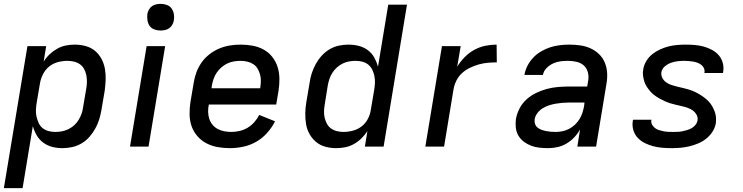

<svg xmlns="http://www.w3.org/2000/svg" viewBox="-27 -759 3847 994"><path d="M-7 215 115 -520H212L199 -440Q212 -461 230 -478Q248 -495 269.5 -507Q291 -519 314 -523.5Q337 -528 360 -528Q389 -528 416.5 -520.5Q444 -513 464.5 -496Q485 -479 498 -455Q511 -431 516 -403.5Q521 -376 520 -347Q519 -318 515 -289L498 -189Q494 -165 486.5 -140.5Q479 -116 466 -93Q453 -70 435.5 -50Q418 -30 395 -16.5Q372 -3 346.5 2.5Q321 8 297 8Q269 8 243.5 1.5Q218 -5 197 -20.5Q176 -36 163 -58.5Q150 -81 143 -106L90 215ZM259 -76Q276 -76 293 -79Q310 -82 326.5 -90Q343 -98 356.5 -110Q370 -122 379.5 -137.5Q389 -153 395 -169.5Q401 -186 403 -203L420 -303Q423 -320 423 -337.5Q423 -355 419.5 -371.5Q416 -388 408 -402.5Q400 -417 386.5 -426.5Q373 -436 356 -440Q339 -444 322 -444Q298 -444 273 -437.5Q248 -431 228 -415Q208 -399 196 -375.5Q184 -352 180 -328L163 -228Q160 -210 159 -191.5Q158 -173 162 -155.5Q166 -138 173 -122.5Q180 -107 193.5 -96Q207 -85 224 -80.5Q241 -76 259 -76Z M646 0 732 -520H828L742 0ZM804 -601Q788 -601 772.5 -606.5Q757 -612 748 -624.5Q739 -637 736.5 -653.5Q734 -670 736 -687Q738 -698 744 -709Q750 -720 760 -727Q770 -734 781.5 -736.5Q793 -739 805 -739Q821 -739 836.5 -733.5Q852 -728 861 -715.5Q870 -703 873 -686.5Q876 -670 873 -653Q871 -642 865 -631Q859 -620 849 -613Q839 -606 827.5 -603.5Q816 -601 804 -601Z M1163 8Q1131 8 1100 2.5Q1069 -3 1042 -17Q1015 -31 995 -54Q975 -77 965 -105.5Q955 -134 954.5 -166.5Q954 -199 959 -231L976 -331Q980 -358 990 -385Q1000 -412 1017 -436Q1034 -460 1058 -478.5Q1082 -497 1108.5 -508Q1135 -519 1163 -523.5Q1191 -528 1218 -528Q1250 -528 1280.5 -522.5Q1311 -517 1337.5 -502.5Q1364 -488 1382.5 -464.5Q1401 -441 1410 -412.5Q1419 -384 1419.5 -352.5Q1420 -321 1415 -289L1403 -218H1054V-217Q1050 -198 1050.5 -179.5Q1051 -161 1056.5 -144Q1062 -127 1073 -113.5Q1084 -100 1099.5 -91.5Q1115 -83 1133.5 -79.5Q1152 -76 1170 -76Q1192 -76 1213.5 -81Q1235 -86 1254.5 -97.5Q1274 -109 1289.5 -126.5Q1305 -144 1315 -164L1397 -131Q1381 -99 1356 -71Q1331 -43 1299.5 -25Q1268 -7 1232.5 0.5Q1197 8 1163 8ZM1068 -302H1320V-303Q1323 -321 1323.5 -338.5Q1324 -356 1319.5 -372.5Q1315 -389 1306.5 -403.5Q1298 -418 1284 -427Q1270 -436 1253 -440Q1236 -444 1218 -444Q1201 -444 1183.5 -441Q1166 -438 1150 -430.5Q1134 -423 1119.5 -410.5Q1105 -398 1095 -383Q1085 -368 1079 -351Q1073 -334 1070 -317Z M1713 8Q1684 8 1657 0.5Q1630 -7 1609.5 -24Q1589 -41 1575.5 -65Q1562 -89 1557.5 -116.5Q1553 -144 1553.5 -173Q1554 -202 1559 -231L1576 -331Q1579 -355 1587 -379.5Q1595 -404 1607.5 -427Q1620 -450 1638 -470Q1656 -490 1678.5 -503.5Q1701 -517 1726.5 -522.5Q1752 -528 1776 -528Q1804 -528 1830 -521.5Q1856 -515 1877 -499.5Q1898 -484 1910.5 -461.5Q1923 -439 1930 -414L1983 -735H2080L1959 0H1862L1875 -80Q1861 -59 1843.5 -42Q1826 -25 1804.5 -13Q1783 -1 1759.5 3.5Q1736 8 1713 8ZM1751 -76Q1775 -76 1800 -82.5Q1825 -89 1845.5 -105Q1866 -121 1878 -144.5Q1890 -168 1893 -192L1910 -292Q1913 -310 1914 -328.5Q1915 -347 1911.5 -364.5Q1908 -382 1900.5 -397.5Q1893 -413 1880 -424Q1867 -435 1849.5 -439.5Q1832 -444 1814 -444Q1797 -444 1780 -441Q1763 -438 1747 -430Q1731 -422 1717.5 -410Q1704 -398 1694 -382.5Q1684 -367 1678.5 -350.5Q1673 -334 1670 -317L1654 -217Q1651 -200 1650.5 -182.5Q1650 -165 1654 -148.5Q1658 -132 1666 -117.5Q1674 -103 1687.5 -93.5Q1701 -84 1717.5 -80Q1734 -76 1751 -76Z M2175 0 2261 -520H2358L2340 -414Q2357 -441 2379 -463.5Q2401 -486 2428.5 -501Q2456 -516 2485.5 -522Q2515 -528 2544 -528L2545 -436Q2522 -436 2498.5 -434Q2475 -432 2452 -425.5Q2429 -419 2406 -408Q2383 -397 2365 -380.5Q2347 -364 2336 -342Q2325 -320 2321 -297L2272 0Z M2811 8Q2788 8 2765.5 5.5Q2743 3 2723 -4.5Q2703 -12 2685.5 -25Q2668 -38 2657 -56.5Q2646 -75 2643.5 -97.5Q2641 -120 2644 -143Q2649 -171 2663 -198Q2677 -225 2699.5 -245Q2722 -265 2749 -278Q2776 -291 2804 -298.5Q2832 -306 2860.5 -308.5Q2889 -311 2916 -311H3013L3018 -341Q3022 -363 3016.5 -384.5Q3011 -406 2995.5 -420Q2980 -434 2958 -439Q2936 -444 2913 -444Q2894 -444 2874.5 -441.5Q2855 -439 2836.5 -430.5Q2818 -422 2802.5 -406.5Q2787 -391 2784 -371H2688Q2692 -396 2704 -419Q2716 -442 2734 -461Q2752 -480 2775.5 -493.5Q2799 -507 2822.5 -514.5Q2846 -522 2871 -525Q2896 -528 2920 -528Q2949 -528 2977 -524Q3005 -520 3029.5 -509Q3054 -498 3073.5 -479.5Q3093 -461 3103.5 -436.5Q3114 -412 3116 -384Q3118 -356 3113 -327L3059 0H2962L2976 -89Q2964 -67 2946 -48Q2928 -29 2906 -16Q2884 -3 2859.5 2.5Q2835 8 2811 8ZM2849 -76Q2867 -76 2884.5 -79.5Q2902 -83 2918.5 -91.5Q2935 -100 2949.5 -113.5Q2964 -127 2973.5 -143Q2983 -159 2988.5 -176Q2994 -193 2997 -211L2999 -228H2916Q2899 -228 2882.5 -226.5Q2866 -225 2849 -222Q2832 -219 2815 -213.5Q2798 -208 2782.5 -198.5Q2767 -189 2755.5 -174Q2744 -159 2741 -142Q2739 -129 2743 -117.5Q2747 -106 2756 -98.5Q2765 -91 2776.5 -87Q2788 -83 2800 -80.5Q2812 -78 2824.5 -77Q2837 -76 2849 -76Z M3451 8Q3426 8 3402 6Q3378 4 3355 -2Q3332 -8 3311 -18.5Q3290 -29 3274.5 -45.5Q3259 -62 3252 -85Q3245 -108 3249 -132L3250 -139H3346L3345 -137Q3343 -124 3349 -113.5Q3355 -103 3364 -96Q3373 -89 3384.5 -85.5Q3396 -82 3408 -79.5Q3420 -77 3432.5 -76.5Q3445 -76 3458 -76Q3470 -76 3482 -76.5Q3494 -77 3506 -79.5Q3518 -82 3530 -85.5Q3542 -89 3553.5 -95.5Q3565 -102 3573.5 -112.5Q3582 -123 3584 -135Q3587 -151 3579 -165Q3571 -179 3559 -187.5Q3547 -196 3532.5 -201Q3518 -206 3502.5 -209.5Q3487 -213 3472 -216.5Q3457 -220 3442.5 -224.5Q3428 -229 3414 -235.5Q3400 -242 3386.5 -249.5Q3373 -257 3361 -266Q3349 -275 3339.5 -286Q3330 -297 3321.5 -310Q3313 -323 3308.5 -337.5Q3304 -352 3302 -367.5Q3300 -383 3303 -399Q3306 -421 3318.5 -442Q3331 -463 3349.5 -478Q3368 -493 3390 -503Q3412 -513 3433.5 -518.5Q3455 -524 3477.5 -526Q3500 -528 3522 -528Q3547 -528 3570.5 -526Q3594 -524 3616 -518Q3638 -512 3658.5 -501Q3679 -490 3693.5 -473.5Q3708 -457 3714.5 -434.5Q3721 -412 3717 -388L3716 -381H3620V-384Q3622 -395 3617.5 -405.5Q3613 -416 3604 -423Q3595 -430 3584.5 -434Q3574 -438 3562.5 -440Q3551 -442 3539 -443Q3527 -444 3515 -444Q3498 -444 3481 -442Q3464 -440 3447 -434Q3430 -428 3415 -415.5Q3400 -403 3397 -385Q3395 -369 3402 -355.5Q3409 -342 3421.5 -333Q3434 -324 3449 -319Q3464 -314 3479 -310.5Q3494 -307 3509 -303.5Q3524 -300 3539 -295.5Q3554 -291 3568 -284.5Q3582 -278 3594.5 -270.5Q3607 -263 3619 -254Q3631 -245 3641.5 -234Q3652 -223 3659.5 -210Q3667 -197 3672.5 -183Q3678 -169 3679.5 -153Q3681 -137 3679 -121Q3675 -98 3661.5 -77Q3648 -56 3629 -41Q3610 -26 3587.5 -16.5Q3565 -7 3542 -1.5Q3519 4 3496 6Q3473 8 3451 8Z"/></svg>

Font: Iosevka Aile Medium
Style: Italic
Weight: 500
Italic angle: -9°
Designer: Belleve Invis
Foundry: Belleve Invis
Version: Version 31.1.0; ttfautohint (v1.8.4)